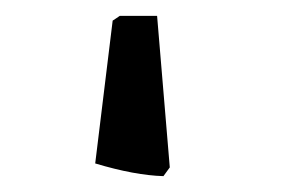

<svg xmlns="http://www.w3.org/2000/svg" viewBox="-20 12 363 242"><path d="M100 218 122 38 131 32H178L194 223L186 234Q150 233 100 218Z"/></svg>

Font: Alegreya SC Medium
Style: Regular
Weight: 500
Designer: Juan Pablo del Peral
Foundry: Huerta Tipografica
Version: Version 2.007; ttfautohint (v1.6)